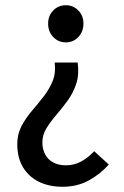

<svg xmlns="http://www.w3.org/2000/svg" viewBox="-20 -521 475 734"><path d="M219 193Q168 193 129 174Q90 155 68 118.5Q46 82 46 30Q46 -8 62 -38.5Q78 -69 101 -96Q124 -123 146 -151Q168 -179 181 -210.5Q194 -242 189 -282H277Q283 -236 271.5 -201Q260 -166 239 -137Q218 -108 196 -82.5Q174 -57 158 -31.5Q142 -6 142 24Q142 48 152 68Q162 88 182.5 99.5Q203 111 232 111Q263 111 290 96.5Q317 82 340 57L396 108Q363 145 319 169Q275 193 219 193ZM232 -359Q203 -359 183.5 -379.5Q164 -400 164 -431Q164 -461 183.5 -481Q203 -501 232 -501Q260 -501 279.5 -481Q299 -461 299 -431Q299 -400 279.5 -379.5Q260 -359 232 -359Z"/></svg>

Font: Mada Medium
Style: Regular
Weight: 500
Designer: Khaled Hosny
Version: Version 1.5